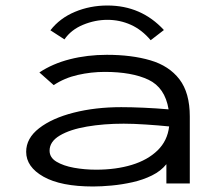

<svg xmlns="http://www.w3.org/2000/svg" viewBox="-20 -666 790 697"><path d="M318 11Q201 11 138 -24.5Q75 -60 75 -115Q75 -164 122 -200.5Q169 -237 247.5 -257Q326 -277 420 -277Q455 -277 501 -275Q547 -273 592 -269Q579 -348 519 -376.5Q459 -405 360 -405Q311 -405 262.5 -394Q214 -383 175 -357L123 -403Q171 -435 234 -451Q297 -467 368 -467Q458 -467 526 -447Q594 -427 631.5 -378Q669 -329 669 -243V0H584V-70Q564 -45 531.5 -29Q499 -13 461 -4.5Q423 4 385.5 7.5Q348 11 318 11ZM160 -119Q160 -94 185 -79Q210 -64 248.5 -57Q287 -50 329 -50Q401 -50 458.5 -67.5Q516 -85 552 -120Q588 -155 594 -207Q555 -211 509 -214Q463 -217 429 -217Q357 -217 295.5 -206.5Q234 -196 197 -174Q160 -152 160 -119ZM214 -523 163 -556Q197 -600 252 -623Q307 -646 370 -646Q493 -646 575 -557L527 -520Q495 -558 455 -576Q415 -594 370 -594Q325 -594 281.5 -576Q238 -558 214 -523Z"/></svg>

Font: Inconsolata ExtraExpanded
Style: Regular
Weight: 400
Width: 8
Monospace: yes
Designer: Raph Levien, Cyreal, Brenton Simpson
Foundry: Raph Levien, Cyreal, Google
Version: Version 3.000; ttfautohint (v1.8.2.53-6de2)